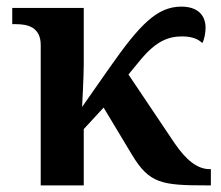

<svg xmlns="http://www.w3.org/2000/svg" viewBox="-20 -560 668 580"><path d="M103 0H233V-170L293 -235L379 -92C431 -6 468 0 603 0H617V-49H614C577 -49 543 -75 507 -128L368 -335L406 -381C452 -436 489 -450 530 -450C563 -450 581 -440 591 -430C597 -439 601 -461 601 -476C601 -515 576 -540 528 -540C454 -540 402 -485 312 -357L228 -237C228 -237 233 -329 233 -365V-536H17V-487H28C62 -487 103 -479 103 -424Z"/></svg>

Font: Noto Serif Semi
Style: Regular
Weight: 600
Designer: Monotype Design Team
Foundry: Monotype Imaging Inc.
Version: Version 1.002